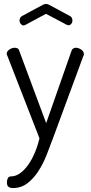

<svg xmlns="http://www.w3.org/2000/svg" viewBox="-20 -721 460 973"><path d="M17 -439Q14 -443 14 -448Q14 -461 27.5 -470Q41 -479 54 -479Q62 -479 68.5 -476Q75 -473 77 -465L214 -97L343 -465Q349 -479 365 -479Q377 -479 391 -470Q405 -461 405 -447Q405 -445 405 -443Q405 -441 403 -439L248 -19Q233 22 215.5 66Q198 110 174 147Q150 184 118.5 208Q87 232 45 232Q32 232 23.5 226Q15 220 15 203Q15 192 19.5 182.5Q24 173 35 173Q59 173 81 157.5Q103 142 122 115.5Q141 89 156 54Q171 19 180 -20ZM109 -595Q107 -594 104.5 -593Q102 -592 100 -592Q92 -592 85.5 -599.5Q79 -607 79 -618Q79 -624 82 -630Q85 -636 92 -640L196 -696Q204 -701 213 -701Q222 -701 230 -696L334 -640Q341 -637 344 -630.5Q347 -624 347 -617Q347 -607 341 -600Q335 -593 327 -593Q325 -593 322 -594Q319 -595 317 -596L213 -651Z"/></svg>

Font: Dosis
Style: Book
Weight: 400
Designer: EdgarTolentino, PabloImpallari, IginoMarini
Foundry: EdgarTolentino, PabloImpallari, IginoMarini
Version: Version 1.007